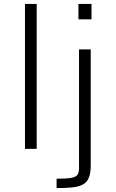

<svg xmlns="http://www.w3.org/2000/svg" viewBox="-20 -763 594 984"><path d="M108 0V-743H168V0ZM382 -664V-743H449V-664ZM270 201V153Q323 153 347.5 148Q372 143 378.5 130.5Q385 118 385 97V-510H445V84Q445 125 435 148.5Q425 172 404 183Q383 194 350 197.5Q317 201 270 201Z"/></svg>

Font: Saira Expanded Light
Style: Regular
Weight: 300
Width: 7
Designer: Hector Gatti with collaboration of the Omnibus-Type team
Foundry: Omnibus-Type
Version: Version 1.101